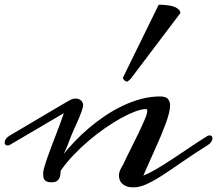

<svg xmlns="http://www.w3.org/2000/svg" viewBox="-40 -788 938 830"><path d="M590.3 -316.4Q571.8 -316.4 543.9 -305.9Q516.1 -295.4 482.9 -277.1Q449.7 -258.8 413.8 -233.9Q377.9 -209 343.5 -179.7Q309.1 -150.4 278.1 -117.9Q247.1 -85.4 224.1 -52.7Q221.7 -50.3 221.7 -41.7Q221.7 -33.2 219 -23.9Q216.3 -14.6 208.5 -7.3Q200.7 0 182.6 0Q169.9 0 162.8 -2.9Q155.8 -5.9 152.1 -11Q148.4 -16.1 147.5 -23.2Q146.5 -30.3 146.5 -39.1Q146.5 -47.9 151.4 -64.9Q156.2 -82 164.1 -104.5Q171.9 -127 181.6 -152.8Q191.4 -178.7 201.4 -204.6Q211.4 -230.5 220.5 -254.9Q229.5 -279.3 235.8 -298.8L0 -160.2Q-2.4 -159.7 -4.2 -159.4Q-5.9 -159.2 -6.8 -159.2Q-13.7 -159.2 -16.8 -162.8Q-20 -166.5 -20 -171.9Q-20 -178.7 -14.9 -186.8Q-9.8 -194.8 0 -200.7Q73.2 -244.1 120.8 -272.2Q168.5 -300.3 197.3 -317.4Q226.1 -334.5 240.5 -342.8Q254.9 -351.1 262.2 -355Q269 -358.9 274.7 -360.4Q280.3 -361.8 287.1 -361.8Q301.3 -361.8 310.3 -353.5Q319.3 -345.2 319.3 -335Q319.3 -324.7 313 -306.9Q306.6 -289.1 297.4 -268.1Q288.1 -247.1 278.3 -225.3Q268.6 -203.6 261.7 -185.1Q258.8 -177.7 257.1 -173.1Q255.4 -168.5 253.2 -162.6Q251 -156.7 247.1 -147.7Q243.2 -138.7 235.8 -122.6Q256.3 -148.9 283.9 -177.7Q311.5 -206.5 344 -234.1Q376.5 -261.7 413.3 -286.6Q450.2 -311.5 489.5 -330.3Q528.8 -349.1 569.8 -360.1Q610.8 -371.1 651.4 -371.1Q676.3 -371.1 685.8 -360.6Q695.3 -350.1 695.3 -332Q695.3 -317.4 689.9 -296.4Q684.6 -275.4 675.3 -250.7Q666 -226.1 654.3 -198Q642.6 -169.9 629.6 -141.4Q616.7 -112.8 603.8 -84Q590.8 -55.2 579.6 -28.8Q607.4 -40 637.7 -58.1Q668 -76.2 702.4 -98.6Q736.8 -121.1 775.1 -147.2Q813.5 -173.3 857.4 -200.7Q860.8 -202.6 866.7 -202.6Q878.4 -202.6 878.4 -189.5Q878.4 -182.6 873 -174.6Q867.7 -166.5 857.4 -160.2Q799.3 -124 752.4 -91.3Q705.6 -58.6 666.7 -33.2Q627.9 -7.8 595.9 7.1Q564 22 536.6 22Q520 22 508.3 17.8Q496.6 13.7 489 6.8Q481.4 0 477.8 -9.5Q474.1 -19 474.1 -29.3Q474.1 -40.5 478.8 -51.5Q483.4 -62.5 491.7 -75.2Q506.8 -108.4 525.4 -144.8Q543.9 -181.2 559.6 -213.9Q575.2 -246.6 585.9 -272Q596.7 -297.4 596.7 -308.6Q596.7 -316.4 590.3 -316.4ZM646 -767.6Q647.5 -767.6 654.8 -767.6Q662.1 -767.6 672.4 -766.6Q682.6 -765.6 694.3 -763.7Q706.1 -761.7 715.8 -757.6Q725.6 -753.4 732.4 -747.1Q739.3 -740.7 739.7 -731.4L524.9 -447.3L511.7 -435.5Q502.9 -435.5 498 -440.4Q493.2 -445.3 490.7 -450.7Z"/></svg>

Font: Meddon
Style: Regular
Weight: 400
Designer: Vernon Adams
Foundry: Vernon Adams
Version: Version 1.000